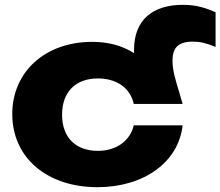

<svg xmlns="http://www.w3.org/2000/svg" viewBox="-20 -762 916 798"><path d="M741 -742C615 -742 537 -680 537 -554V-541C486 -574 427 -588 363 -588C167 -588 31 -463 31 -288C31 -106 176 16 385 16C577 16 722 -87 739 -241H536C521 -177 464 -135 387 -135C296 -135 238 -189 238 -285C238 -382 296 -436 387 -436C463 -436 521 -398 536 -330H739L726 -375C709 -431 697 -469 697 -510C697 -564 721 -589 782 -589C812 -589 837 -583 876 -567V-711C840 -727 799 -742 741 -742Z"/></svg>

Font: Bounded
Style: Bold
Weight: 700
Designer: Vlad Churkin
Version: Version 3.0